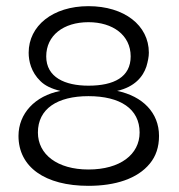

<svg xmlns="http://www.w3.org/2000/svg" viewBox="-20 -593 580 623"><path d="M267 10C354 10 426 -13 466 -62C486 -86 496 -116 496 -152C496 -227 443 -281 360 -298C417 -311 444 -344 455 -377C460 -394 463 -409 463 -422C463 -511 383 -573 267 -573C151 -573 73 -509 73 -422C73 -395 81 -359 111 -330C126 -315 147 -305 176 -298C93 -282 40 -224 40 -152C40 -51 126 10 267 10ZM267 -315C191 -315 130 -342 130 -410C130 -478 186 -521 267 -521C346 -521 404 -479 404 -410C404 -343 350 -315 267 -315ZM267 -43C166 -43 103 -92 103 -163C103 -240 166 -281 267 -281C370 -281 433 -240 433 -163C433 -92 370 -43 267 -43Z"/></svg>

Font: OSH Darker Grotesque Medium
Style: Regular
Weight: 500
Designer: Gabriel Lam
Foundry: TypeRant
Version: Version 1.000;Glyphs 3.1.1 (3148)